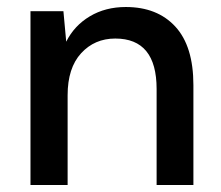

<svg xmlns="http://www.w3.org/2000/svg" viewBox="-20 -528 630 548"><path d="M67 0V-496H161L169 -409Q192 -455 236.5 -481.5Q281 -508 339 -508Q429 -508 480.5 -452Q532 -396 532 -285V0H427V-274Q427 -418 309 -418Q250 -418 211.5 -376Q173 -334 173 -256V0Z"/></svg>

Font: DeepMind Sans Medium
Style: Regular
Weight: 500
Designer: Jonny Pinhorn / Modifications: Colophon Foundry
Foundry: Colophon Foundry
Version: Version 1.002; ttfautohint (v1.8.2)